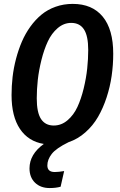

<svg xmlns="http://www.w3.org/2000/svg" viewBox="-20 -725 616 982"><path d="M331.1 2Q267.1 33.2 244.6 62.3Q222.2 91.3 222.2 121.1Q222.2 154.8 259.8 154.8Q279.8 154.8 308.1 149.9L290 230Q266.1 236.8 233.9 236.8Q187.5 236.8 159.2 209.5Q130.9 182.1 130.9 136.2Q130.9 64 204.1 11.2Q125 -1.5 82 -65.7Q39.1 -129.9 39.1 -238.8Q39.1 -285.2 44.4 -331.5Q49.8 -377.9 62 -424.3Q74.2 -470.7 91.8 -511.7Q109.4 -552.7 135 -588.4Q160.6 -624 191.9 -649.9Q223.1 -675.8 264.2 -690.4Q305.2 -705.1 352.1 -705.1Q451.7 -705.1 505.4 -639.9Q559.1 -574.7 559.1 -450.2Q559.1 -392.6 551 -336.7Q543 -280.8 525.1 -226.3Q507.3 -171.9 481.4 -127.2Q455.6 -82.5 416.7 -48.1Q377.9 -13.7 331.1 2ZM168 -222.2Q168 -149.4 189.9 -116.2Q211.9 -83 254.9 -83Q293.9 -83 325.4 -109.9Q356.9 -136.7 376 -178Q395 -219.2 408 -272.5Q420.9 -325.7 426 -374.5Q431.2 -423.3 431.2 -469.2Q431.2 -541.5 409.4 -574.7Q387.7 -607.9 344.2 -607.9Q306.2 -607.9 274.9 -581.1Q243.7 -554.2 224.4 -512.7Q205.1 -471.2 191.9 -418.2Q178.7 -365.2 173.3 -316.4Q168 -267.6 168 -222.2Z"/></svg>

Font: Fira Sans Compressed Medium
Style: Italic
Weight: 500
Width: 3
Italic angle: -8°
Designer: Carrois Corporate & Edenspiekermann AG
Foundry: Carrois Corporate GbR & Edenspiekermann AG
Version: Version 4.203;PS 004.203;hotconv 1.0.88;makeotf.lib2.5.64775